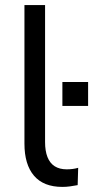

<svg xmlns="http://www.w3.org/2000/svg" viewBox="-20 -725 366 754"><path d="M225 9Q151 9 113.5 -35Q76 -79 76 -161V-705H157V-167Q157 -132 166.5 -108Q176 -84 195 -72Q214 -60 242 -60Q254 -60 265.5 -61.5Q277 -63 287 -66L285 2Q269 5 254.5 7Q240 9 225 9ZM225 -309V-403H326V-309Z"/></svg>

Font: NunitoSans1
Style: Book
Weight: 400
Designer: Vernon Adams
Foundry: Vernon Adams
Version: Version 3.101;gftools[0.9.27]